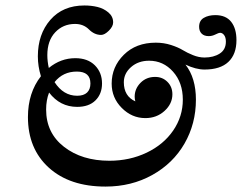

<svg xmlns="http://www.w3.org/2000/svg" viewBox="-20 -626 883 701"><path d="M365.2 55.2Q234.4 55.2 158.2 -13.9Q82 -83 82 -198.7Q82 -287.1 129.4 -347.7Q118.2 -383.8 118.2 -420.4Q118.2 -501 163.8 -553.5Q209.5 -606 288.1 -606Q313.5 -606 335.9 -600.6Q358.4 -595.2 375.7 -580.6Q393.1 -565.9 393.1 -544.4Q393.1 -529.3 377.4 -513.9Q361.8 -498.5 349.1 -498.5Q324.7 -498.5 304.7 -518.6Q284.7 -538.6 253.9 -538.6Q210.4 -538.6 181.6 -508.1Q152.8 -477.5 152.8 -424.8Q152.8 -402.3 158.2 -377.9Q201.7 -413.6 254.9 -413.6Q300.3 -413.6 326.4 -387.5Q352.5 -361.3 352.5 -321.3Q352.5 -283.2 328.6 -259.5Q304.7 -235.8 261.7 -235.8Q199.2 -235.8 159.2 -288.1Q148.4 -260.3 148.4 -226.1Q148.4 -140.6 213.9 -89.8Q279.3 -39.1 379.4 -39.1Q453.6 -39.1 515.4 -68.6Q577.1 -98.1 612.3 -149.4Q647.5 -200.7 647.5 -262.2Q647.5 -324.2 611.8 -364.3Q576.2 -404.3 524.4 -404.3Q484.9 -404.3 458.5 -381.1Q432.1 -357.9 432.1 -325.7Q432.1 -274.9 474.1 -255.9Q471.7 -264.6 471.7 -272.9Q471.7 -301.8 492.9 -323.5Q514.2 -345.2 546.4 -345.2Q573.2 -345.2 591.3 -327.1Q609.4 -309.1 609.4 -281.7Q609.4 -247.1 580.6 -220.9Q551.8 -194.8 510.7 -194.8Q461.4 -194.8 424.6 -231.9Q387.7 -269 387.7 -320.8Q387.7 -381.8 432.1 -426Q476.6 -470.2 548.8 -470.2Q578.1 -470.2 604.5 -461.7Q630.9 -453.1 647.2 -443.1Q663.6 -433.1 684.8 -424.6Q706.1 -416 726.6 -416Q759.8 -416 782.2 -430.4Q804.7 -444.8 804.7 -474.1Q804.7 -489.3 798.3 -497.8Q792 -506.3 783.2 -506.3Q778.8 -506.3 766.6 -500.2Q754.4 -494.1 742.2 -494.1Q725.1 -494.1 716.1 -503.4Q707 -512.7 707 -528.3Q707 -550.8 724.1 -560.8Q741.2 -570.8 766.1 -570.8Q804.7 -570.8 824 -546.4Q843.3 -522 843.3 -479.5Q843.3 -427.7 813.7 -399.9Q784.2 -372.1 726.6 -372.1Q695.3 -372.1 657.2 -390.1Q695.3 -341.3 695.3 -262.2Q695.3 -174.3 653.6 -101.8Q611.8 -29.3 535.9 12.9Q460 55.2 365.2 55.2ZM261.7 -276.4Q285.6 -276.4 297.9 -288.1Q310.1 -299.8 310.1 -321.3Q310.1 -364.7 260.3 -364.7Q210 -364.7 179.2 -326.2Q211.4 -276.4 261.7 -276.4Z"/></svg>

Font: Elstob 14pt
Style: Bold Italic
Weight: 700
Italic angle: -20°
Designer: Peter S. Baker
Version: Version 1.015